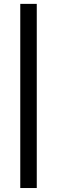

<svg xmlns="http://www.w3.org/2000/svg" viewBox="-20 -730 287 966"><path d="M165 216H82V-710.5H165Z"/></svg>

Font: Anek Odia Medium
Style: Regular
Weight: 500
Designer: Yesha Goshar & Mahesh Sahu (Odia), Yesha Goshar (Latin)
Foundry: Ek Type
Version: Version 1.003